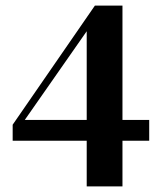

<svg xmlns="http://www.w3.org/2000/svg" viewBox="-20 -662 578 682"><path d="M510 -162H415V0H288V-162H25V-219L317 -642H415V-236H510ZM288 -236V-551L68 -236Z"/></svg>

Font: DeepMind Serif Display
Style: Regular
Weight: 800
Designer: Frank Grießhammer / Modifications: Colophon Foundry
Foundry: Colophon Foundry
Version: Version 5.002